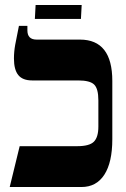

<svg xmlns="http://www.w3.org/2000/svg" viewBox="-20 -751 507 771"><path d="M19 0 59 -164H290Q339 -164 357 -182Q375 -200 375 -243V-348Q375 -395 358 -411.5Q341 -428 294 -428H109Q71 -428 53.5 -449.5Q36 -471 36 -516Q36 -543 41 -571Q46 -599 56 -647H90V-629Q90 -592 127 -592H301Q431 -592 431 -426V-192Q431 -99 399 -49.5Q367 0 307 0ZM120 -675 123 -731H308L305 -675Z"/></svg>

Font: Noto Serif Hebrew Condensed ExtraBold
Style: Regular
Weight: 800
Width: 3
Designer: Monotype Design Team
Foundry: Monotype Imaging Inc.
Version: Version 2.004; ttfautohint (v1.8.4.7-5d5b)